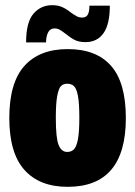

<svg xmlns="http://www.w3.org/2000/svg" viewBox="-20 -712 523 743"><path d="M16 -255Q16 -392 74.5 -457Q133 -522 242 -522Q353 -522 410 -457Q467 -392 467 -255Q467 11 242 11Q133 11 74.5 -54.5Q16 -120 16 -255ZM287 -256Q287 -313 281.5 -341.5Q276 -370 266 -379Q256 -388 240 -388Q225 -388 216 -379Q207 -370 201.5 -341Q196 -312 196 -256Q196 -177 207 -150.5Q218 -124 240 -124Q256 -124 266 -134Q276 -144 281.5 -172.5Q287 -201 287 -256ZM234 -581Q220 -592 211 -597Q202 -602 191 -602Q160 -602 158 -548H81Q81 -626 109.5 -659Q138 -692 182 -692Q205 -692 222 -684Q239 -676 255 -663Q269 -653 278 -648.5Q287 -644 298 -644Q313 -644 319.5 -655Q326 -666 326 -690H405Q405 -618 380.5 -583.5Q356 -549 311 -549Q286 -549 270 -557Q254 -565 234 -581Z"/></svg>

Font: Decalotype Black
Style: Regular
Weight: 900
Designer: Alfredo Marco Pradil
Foundry: Alfredo Marco Pradil
Version: Version 1.0